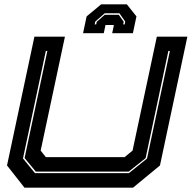

<svg xmlns="http://www.w3.org/2000/svg" viewBox="-20 -870 888 890"><path d="M93.5 0 12.5 -103 139.5 -700H281L168.5 -172L192.5 -141.5H557.5L594.5 -172L707 -700H848.5L721.5 -103L596.5 0ZM142 -67.5H577.5L661.5 -135L767.5 -634H760.5L655 -137L576.5 -74.5H146L94 -137.5L199.5 -634H192.5L86.5 -135.5ZM568 -850 612.5 -794 596 -716H500L508 -754H469L461 -716H365L381.5 -794L449 -850ZM533.5 -808.5H465.5L421.5 -770L419 -757H426L428.5 -769L465.5 -801.5H530.5L553.5 -769L551 -757H558L560.5 -770Z"/></svg>

Font: Tourney Expanded ExtraBold
Style: Italic
Weight: 800
Width: 7
Italic angle: -12°
Designer: Tyler Finck
Foundry: Etcetera Type Co
Version: Version 1.010; ttfautohint (v1.8.3)